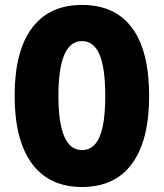

<svg xmlns="http://www.w3.org/2000/svg" viewBox="-20 -745 661 775"><path d="M582 -357.9Q582 -178.2 512.9 -84.2Q443.8 9.8 311 9.8Q178.7 9.8 108.9 -84.7Q39.1 -179.2 39.1 -358.9Q39.1 -537.6 108.6 -631.3Q178.2 -725.1 311 -725.1Q444.3 -725.1 513.2 -632.1Q582 -539.1 582 -357.9ZM215.8 -357.9Q215.8 -139.2 311 -139.2Q358.9 -139.2 381.8 -192.4Q404.8 -245.6 404.8 -357.9Q404.8 -471.2 381.6 -525.1Q358.4 -579.1 311 -579.1Q215.8 -579.1 215.8 -357.9Z"/></svg>

Font: Open Sans Condensed ExtraBold
Style: Regular
Weight: 800
Width: 3
Designer: Monotype Design Team
Foundry: Monotype Imaging Inc.
Version: Version 3.000; ttfautohint (v1.8.4)